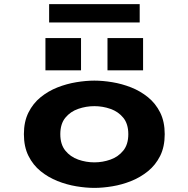

<svg xmlns="http://www.w3.org/2000/svg" viewBox="-20 -905 915 936"><path d="M440 11Q399 11 352.2 3.2Q305.5 -4.5 260.2 -22.5Q215 -40.5 178 -70.5Q141 -100.5 118.8 -145Q96.5 -189.5 96.5 -251Q96.5 -312 118.8 -356.5Q141 -401 178 -431Q215 -461 260 -478.8Q305 -496.5 352 -504.2Q399 -512 440 -512Q481 -512 527.8 -504.2Q574.5 -496.5 619.5 -478.8Q664.5 -461 701.5 -431Q738.5 -401 760.8 -356.5Q783 -312 783 -251Q783 -189.5 760.8 -145Q738.5 -100.5 701.5 -70.5Q664.5 -40.5 619.5 -22.5Q574.5 -4.5 527.8 3.2Q481 11 440 11ZM440 -113.5Q480.5 -113.5 518.5 -127Q556.5 -140.5 581 -170.8Q605.5 -201 605.5 -251Q605.5 -301 581 -331Q556.5 -361 518.5 -374.2Q480.5 -387.5 440 -387.5Q399.5 -387.5 361.2 -374.2Q323 -361 298.5 -331Q274 -301 274 -251Q274 -201 298.5 -170.8Q323 -140.5 361.2 -127Q399.5 -113.5 440 -113.5ZM201.5 -719.5H375V-562H201.5ZM504 -719.5H677.5V-562H504ZM219.5 -795.5V-885H661V-795.5Z"/></svg>

Font: Trispace SemiExpanded
Style: Bold
Weight: 700
Width: 6
Designer: Tyler Finck
Foundry: Etcetera Type Company
Version: Version 1.210; ttfautohint (v1.8.3)